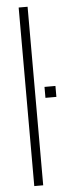

<svg xmlns="http://www.w3.org/2000/svg" viewBox="-56 -829 307 857"><g transform="rotate(-5 97.5 -400.0)"><path d="M62 0V-800H102V0ZM146 -388V-437H195V-388Z"/></g></svg>

Font: Big Shoulders Stencil Text SC Thin
Style: Regular
Weight: 100
Designer: Patric King
Foundry: XO Type Co
Version: Version 2.001